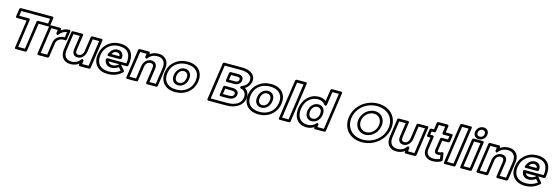

<svg xmlns="http://www.w3.org/2000/svg" viewBox="42 -2153 10215 3529"><g transform="rotate(15 5149.5 -388.5)"><path d="M123 -557.1 144 -701.2Q145.5 -711.9 154.5 -719Q163.6 -726.1 172.9 -726.1H771Q781.7 -726.1 787.6 -718.3Q793.5 -710.4 792 -701.2L771 -557.1Q769.5 -546.4 761 -539.3Q752.4 -532.2 743.2 -532.2H557.1L480 0Q478.5 10.7 469.5 17.8Q460.4 24.9 451.2 24.9H272.9Q262.2 24.9 256.3 17.1Q250.5 9.3 252 0L329.1 -532.2H145Q134.3 -532.2 127.9 -540.3Q121.6 -548.3 123 -557.1ZM176.8 -582H360.8Q370.1 -582 376.7 -575Q383.3 -567.9 381.8 -557.1L306.2 -24.9H434.1L509.8 -557.1Q511.2 -566.4 519.8 -574.2Q528.3 -582 539.1 -582H725.1L737.8 -675.8H189.9Z M679.7 0 757.8 -539.1Q759.3 -549.8 767.8 -556.9Q776.4 -564 785.6 -564H959Q969.7 -564 976.1 -555.9Q982.4 -547.9 981 -539.1L977.5 -517.1Q1044.9 -570.3 1134.8 -571.8Q1145.5 -571.8 1151.9 -564.7Q1158.2 -557.6 1156.7 -546.9L1133.8 -391.1Q1131.8 -380.4 1124.8 -372.6Q1117.7 -364.7 1104 -366.2Q1039.1 -372.1 997.3 -346.4Q955.6 -320.8 942.9 -274.9L902.8 0Q901.4 10.7 892.1 17.8Q882.8 24.9 873.5 24.9H700.7Q689.9 24.9 684.1 17.1Q678.2 9.3 679.7 0ZM733.9 -24.9H856.9L892.6 -276.9Q892.6 -277.3 893.1 -278.3Q893.6 -279.3 893.6 -279.8Q910.2 -342.8 962.4 -379.4Q1014.6 -416 1087.9 -417L1102.5 -520Q1017.1 -509.8 961.9 -435.1Q955.1 -425.3 948 -423.3Q940.9 -421.4 935.8 -425Q930.7 -428.7 926.5 -433.8Q922.4 -439 919.9 -443.4L918 -448.2L926.8 -514.2H803.7Z M1129.4 -199.2 1178.7 -539.1Q1180.2 -549.8 1188.7 -556.9Q1197.3 -564 1206.5 -564H1379.4Q1390.1 -564 1396.5 -555.9Q1402.8 -547.9 1401.4 -539.1L1359.4 -248Q1353.5 -208.5 1367.9 -189.2Q1382.3 -169.9 1412.6 -169.9Q1449.7 -170.9 1475.3 -198.2Q1501 -225.6 1507.3 -272.9L1546.4 -539.1Q1547.9 -549.8 1556.6 -556.9Q1565.4 -564 1574.7 -564H1747.6Q1758.3 -564 1764.6 -555.9Q1771 -547.9 1769.5 -539.1L1691.4 0Q1689.9 10.7 1680.9 17.8Q1671.9 24.9 1662.6 24.9H1489.7Q1479 24.9 1473.1 17.1Q1467.3 9.3 1468.8 0L1471.7 -19Q1404.8 32.2 1313.5 32.2Q1215.3 32.2 1164.8 -31.5Q1114.3 -95.2 1129.4 -199.2ZM1179.7 -199.2Q1167.5 -114.3 1205.6 -66.2Q1243.7 -18.1 1321.3 -18.1Q1424.8 -18.1 1486.3 -102.1Q1493.2 -111.8 1500.5 -113.8Q1507.8 -115.7 1513.2 -112.1Q1518.6 -108.4 1522.9 -103.3Q1527.3 -98.1 1529.3 -93.8L1531.7 -88.9L1522.5 -24.9H1645.5L1715.3 -514.2H1592.8L1557.6 -272.9Q1547.9 -209 1507.1 -164.8Q1466.3 -120.6 1405.8 -120.1Q1353.5 -120.1 1327.4 -155.8Q1301.3 -191.4 1309.6 -248L1347.7 -514.2H1224.6Z M1753.9 -268.1Q1773.4 -402.8 1870.4 -486.3Q1967.3 -569.8 2103 -569.8Q2107.4 -569.8 2116.2 -569.3Q2125 -568.8 2128.9 -568.8Q2221.2 -563.5 2278.8 -517.8Q2336.4 -472.2 2352.8 -397Q2369.1 -321.8 2350.1 -221.2Q2348.1 -210.9 2340.1 -204.6Q2332 -198.2 2322.3 -198.2H2214.4L2216.3 -195.8L2293.9 -106.9Q2299.8 -100.1 2298.6 -89.6Q2297.4 -79.1 2290 -71.8Q2237.3 -22 2168.7 4.4Q2100.1 30.8 2022 30.8Q1881.8 30.8 1808.1 -52Q1734.4 -134.8 1753.9 -268.1ZM1804.2 -268.1Q1787.6 -153.8 1847.4 -86.4Q1907.2 -19 2029.3 -19Q2148.9 -19 2238.3 -88.9L2189.9 -144Q2126 -98.1 2055.2 -98.1Q1998.5 -98.1 1962.9 -129.6Q1927.2 -161.1 1920.9 -216.8Q1919.9 -226.1 1922.4 -232.4Q1924.8 -238.8 1928.5 -241.7Q1932.1 -244.6 1937.7 -246.3Q1943.4 -248 1945.3 -248Q1947.3 -248 1950.2 -248H2305.2Q2325.7 -378.9 2273.2 -449.5Q2220.7 -520 2096.2 -520Q1980.5 -520 1900.6 -451.4Q1820.8 -382.8 1804.2 -268.1ZM1932.1 -319.8Q1950.2 -377 1991.7 -413.6Q2033.2 -450.2 2087.9 -450.2Q2145 -450.2 2175.8 -412.4Q2206.5 -374.5 2198.2 -315.9Q2196.8 -306.6 2188.2 -298.8Q2179.7 -291 2168.9 -291H1953.1Q1940.9 -291 1935.3 -296.9Q1929.7 -302.7 1930.7 -309.3Q1931.6 -315.9 1932.1 -319.8ZM1979 -198.2Q2000.5 -147.9 2062 -147.9Q2127.4 -147.9 2181.2 -195.8L2183.1 -198.2ZM1993.2 -340.8H2147.9Q2145.5 -369.6 2128.7 -384.8Q2111.8 -399.9 2081.1 -399.9Q2024.9 -399.9 1993.2 -340.8Z M2370.6 0 2448.7 -539.1Q2450.2 -549.8 2458.7 -556.9Q2467.3 -564 2476.6 -564H2649.9Q2660.6 -564 2667 -555.9Q2673.3 -547.9 2671.9 -539.1L2668.5 -519Q2734.9 -570.3 2830.6 -571.8Q2930.2 -571.8 2982.4 -507.6Q3034.7 -443.4 3019.5 -339.8L2970.7 0Q2969.2 10.7 2960.2 17.8Q2951.2 24.9 2941.9 24.9H2769.5Q2758.8 24.9 2752.9 17.1Q2747.1 9.3 2748.5 0L2790.5 -292Q2795.4 -330.6 2780.3 -349.9Q2765.1 -369.1 2731.9 -369.1Q2696.3 -369.1 2670.9 -346.7Q2645.5 -324.2 2634.8 -284.2L2593.8 0Q2592.3 10.7 2583 17.8Q2573.7 24.9 2564.5 24.9H2391.6Q2380.9 24.9 2375 17.1Q2369.1 9.3 2370.6 0ZM2424.8 -24.9H2547.9L2584.5 -285.2Q2584.5 -285.6 2585 -286.6Q2585.4 -287.6 2585.4 -288.1Q2600.1 -345.2 2641.1 -382.1Q2682.1 -418.9 2738.8 -418.9Q2792.5 -418.9 2820.8 -383.3Q2849.1 -347.7 2840.8 -292L2802.7 -24.9H2924.8L2969.7 -339.8Q2981.9 -424.8 2942.4 -473.4Q2902.8 -522 2823.7 -522Q2715.3 -520.5 2653.8 -438Q2646.5 -428.2 2639.2 -426.3Q2631.8 -424.3 2626.7 -428Q2621.6 -431.6 2617.4 -436.8Q2613.3 -441.9 2610.8 -446.3L2608.9 -451.2L2617.7 -514.2H2494.6Z M3028.3 -270Q3047.9 -404.3 3148.9 -487.1Q3250 -569.8 3391.6 -569.8Q3484.4 -569.8 3551.5 -532.7Q3618.7 -495.6 3649.4 -427.2Q3680.2 -358.9 3667.5 -270Q3647.9 -135.3 3547.6 -52.2Q3447.3 30.8 3305.7 30.8Q3211.9 30.8 3144.5 -6.6Q3077.1 -43.9 3046.4 -112.5Q3015.6 -181.2 3028.3 -270ZM3312.5 -19Q3435.1 -19 3518.1 -87.4Q3601.1 -155.8 3617.7 -270Q3634.3 -384.3 3571.3 -452.1Q3508.3 -520 3384.8 -520Q3260.7 -520 3178 -452.1Q3095.2 -384.3 3078.6 -270Q3062 -155.8 3125.5 -87.4Q3189 -19 3312.5 -19ZM3202.6 -268.1Q3212.9 -338.9 3259.8 -386Q3306.6 -433.1 3371.6 -433.1Q3436 -433.1 3470 -386Q3503.9 -338.9 3493.7 -268.1Q3482.9 -196.3 3436 -149.7Q3389.2 -103 3324.7 -103Q3259.3 -103 3225.6 -149.9Q3191.9 -196.8 3202.6 -268.1ZM3331.5 -152.8Q3374 -152.8 3404.5 -183.1Q3435.1 -213.4 3443.4 -268.1Q3451.7 -321.8 3429.4 -352.3Q3407.2 -382.8 3364.7 -382.8Q3321.8 -382.8 3291.3 -352.5Q3260.7 -322.3 3252.4 -268.1Q3244.1 -213.9 3266.1 -183.3Q3288.1 -152.8 3331.5 -152.8Z M3914.1 0 4015.1 -700.2Q4016.6 -710.9 4025.1 -718Q4033.7 -725.1 4043 -725.1H4374Q4455.6 -725.1 4515.9 -701.9Q4576.2 -678.7 4606.7 -632.8Q4637.2 -586.9 4628.4 -524.9Q4622.1 -478.5 4595 -439Q4567.9 -399.4 4527.3 -374Q4572.3 -347.7 4592.3 -300.5Q4612.3 -253.4 4604 -193.8Q4589.4 -92.3 4499.3 -33.7Q4409.2 24.9 4278.3 24.9H3935.1Q3924.3 24.9 3918.5 17.1Q3912.6 9.3 3914.1 0ZM3968.3 -24.9H4286.1Q4402.8 -24.9 4473.1 -70.8Q4543.5 -116.7 4554.2 -193.8Q4563.5 -253.4 4535.9 -294.2Q4508.3 -335 4452.1 -346.2Q4442.4 -348.1 4439.5 -353.8Q4436.5 -359.4 4439 -366.2Q4441.4 -373 4445.3 -379.6Q4449.2 -386.2 4453.1 -390.6L4457 -395Q4507.3 -408.7 4539.3 -443.1Q4571.3 -477.5 4578.1 -524.9Q4587.4 -592.3 4532.7 -633.5Q4478 -674.8 4367.2 -674.8H4061ZM4111.3 -137.2 4133.3 -292Q4134.8 -301.3 4143.1 -309.1Q4151.4 -316.9 4162.1 -316.9H4306.2Q4362.8 -316.9 4396.5 -290Q4430.2 -263.2 4423.3 -215.8Q4416.5 -166.5 4374.8 -139.2Q4333 -111.8 4276.4 -111.8H4132.3Q4123.5 -111.8 4116.7 -119.1Q4109.9 -126.5 4111.3 -137.2ZM4152.3 -419.9 4172.4 -564Q4173.8 -573.2 4182.1 -581.1Q4190.4 -588.9 4201.2 -588.9H4345.2Q4392.6 -588.9 4420.2 -563.2Q4447.8 -537.6 4441.4 -493.2Q4435.1 -448.2 4400.1 -421.6Q4365.2 -395 4317.4 -395H4173.3Q4164.1 -395 4157.5 -402.1Q4150.9 -409.2 4152.3 -419.9ZM4164.1 -162.1H4283.2Q4364.7 -162.1 4373 -215.8Q4376.5 -238.8 4358.6 -252.9Q4340.8 -267.1 4298.3 -267.1H4179.2ZM4205.1 -444.8H4324.2Q4354.5 -444.8 4371.3 -457.8Q4388.2 -470.7 4391.1 -493.2Q4394 -515.6 4381.8 -527.3Q4369.6 -539.1 4338.4 -539.1H4219.2Z M4611.8 -270Q4631.3 -404.3 4732.4 -487.1Q4833.5 -569.8 4975.1 -569.8Q5067.9 -569.8 5135 -532.7Q5202.1 -495.6 5232.9 -427.2Q5263.7 -358.9 5251 -270Q5231.4 -135.3 5131.1 -52.2Q5030.8 30.8 4889.2 30.8Q4795.4 30.8 4728 -6.6Q4660.6 -43.9 4629.9 -112.5Q4599.1 -181.2 4611.8 -270ZM4896 -19Q5018.6 -19 5101.6 -87.4Q5184.6 -155.8 5201.2 -270Q5217.8 -384.3 5154.8 -452.1Q5091.8 -520 4968.3 -520Q4844.2 -520 4761.5 -452.1Q4678.7 -384.3 4662.1 -270Q4645.5 -155.8 4709 -87.4Q4772.5 -19 4896 -19ZM4786.1 -268.1Q4796.4 -338.9 4843.3 -386Q4890.1 -433.1 4955.1 -433.1Q5019.5 -433.1 5053.5 -386Q5087.4 -338.9 5077.1 -268.1Q5066.4 -196.3 5019.5 -149.7Q4972.7 -103 4908.2 -103Q4842.8 -103 4809.1 -149.9Q4775.4 -196.8 4786.1 -268.1ZM4915 -152.8Q4957.5 -152.8 4988 -183.1Q5018.6 -213.4 5026.9 -268.1Q5035.2 -321.8 5012.9 -352.3Q4990.7 -382.8 4948.2 -382.8Q4905.3 -382.8 4874.8 -352.5Q4844.2 -322.3 4835.9 -268.1Q4827.6 -213.9 4849.6 -183.3Q4871.6 -152.8 4915 -152.8Z M5273.9 0 5380.9 -742.2Q5382.3 -752.9 5391.4 -760Q5400.4 -767.1 5409.7 -767.1H5582.5Q5593.3 -767.1 5599.1 -759.3Q5605 -751.5 5603.5 -742.2L5496.6 0Q5495.1 10.7 5486.1 17.8Q5477.1 24.9 5467.8 24.9H5294.9Q5284.2 24.9 5278.3 17.1Q5272.5 9.3 5273.9 0ZM5327.6 -24.9H5450.7L5549.8 -716.8H5426.8Z M5570.8 -272Q5589.4 -404.3 5676.8 -487.5Q5764.2 -570.8 5886.7 -570.8Q5967.3 -570.8 6021.5 -526.9L6052.7 -742.2Q6054.2 -752.9 6063.2 -760Q6072.3 -767.1 6081.5 -767.1H6254.4Q6265.1 -767.1 6271 -759.3Q6276.9 -751.5 6275.4 -742.2L6168.5 0Q6167 10.7 6158 17.8Q6148.9 24.9 6139.6 24.9H5966.8Q5956.1 24.9 5950.2 17.1Q5944.3 9.3 5945.8 0L5947.8 -11.2Q5882.3 32.2 5803.7 32.2Q5721.7 32.2 5664.1 -6.6Q5606.4 -45.4 5582.3 -114.5Q5558.1 -183.6 5570.8 -272ZM5620.6 -272Q5603.5 -155.8 5655.8 -86.9Q5708 -18.1 5811.5 -18.1Q5901.4 -18.1 5963.4 -85.9Q5972.7 -96.2 5980.5 -98.6Q5988.3 -101.1 5992.7 -96.7Q5997.1 -92.3 6000 -86.7Q6002.9 -81.1 6004.4 -76.2L6005.4 -70.8L5999.5 -24.9H6122.6L6221.7 -716.8H6098.6L6062.5 -467.8Q6060.5 -455.1 6054.9 -448.7Q6049.3 -442.4 6043 -442.6Q6036.6 -442.9 6030.3 -445.1Q6023.9 -447.3 6020 -450.2L6015.6 -453.1Q5974.1 -521 5879.4 -521Q5778.3 -521 5707.8 -453.9Q5637.2 -386.7 5620.6 -272ZM5743.7 -268.1Q5755.4 -339.4 5801.8 -386.2Q5848.1 -433.1 5912.6 -433.1Q5977.5 -433.1 6011.2 -386Q6044.9 -338.9 6034.7 -268.1Q6024.4 -196.8 5977.8 -149.4Q5931.2 -102.1 5865.7 -102.1Q5800.3 -102.1 5767.3 -149.4Q5734.4 -196.8 5743.7 -268.1ZM5793.5 -268.1Q5787.1 -213.4 5808.8 -182.6Q5830.6 -151.9 5872.6 -151.9Q5914.6 -151.9 5945.3 -182.9Q5976.1 -213.9 5984.4 -268.1Q5992.7 -321.8 5970.7 -352.3Q5948.7 -382.8 5905.8 -382.8Q5862.8 -382.8 5832.5 -352.5Q5802.2 -322.3 5793.5 -268.1Z M7316.9 -351.1Q7301.8 -243.2 7235.8 -155Q7169.9 -66.9 7069.8 -16.8Q6969.7 33.2 6856.9 33.2Q6772.5 33.2 6702.1 3.9Q6631.8 -25.4 6585.7 -76.2Q6539.6 -127 6519 -198.5Q6498.5 -270 6510.3 -351.1Q6522 -432.1 6563.2 -502.7Q6604.5 -573.2 6665 -623.3Q6725.6 -673.3 6804 -702.1Q6882.3 -731 6966.8 -731Q7051.3 -731 7122.1 -701.9Q7192.9 -672.9 7239.5 -622.8Q7286.1 -572.8 7307.1 -502.2Q7328.1 -431.6 7316.9 -351.1ZM6560.1 -351.1Q6546.9 -257.3 6581.1 -180.9Q6615.2 -104.5 6689.5 -60.8Q6763.7 -17.1 6864.3 -17.1Q6965.3 -17.1 7053 -61Q7140.6 -105 7197.3 -181.4Q7253.9 -257.8 7267.1 -351.1Q7276.9 -420.4 7259 -481.7Q7241.2 -543 7200.9 -586.7Q7160.6 -630.4 7098.1 -655.8Q7035.6 -681.2 6960 -681.2Q6859.4 -681.2 6772.5 -638.2Q6685.5 -595.2 6629.4 -519.8Q6573.2 -444.3 6560.1 -351.1ZM7132.8 -350.1Q7118.7 -252.4 7045.7 -184.3Q6972.7 -116.2 6880.9 -116.2Q6820.8 -116.2 6773.7 -147.2Q6726.6 -178.2 6704.1 -232.2Q6681.6 -286.1 6690.9 -350.1Q6700.2 -414.1 6738.3 -467.8Q6776.4 -521.5 6832 -551.8Q6887.7 -582 6948.2 -582Q7008.8 -582 7054.4 -551.3Q7100.1 -520.5 7121.1 -467.3Q7142.1 -414.1 7132.8 -350.1ZM6741.2 -350.1Q6733.9 -298.8 6752 -256.3Q6770 -213.9 6806.4 -189.9Q6842.8 -166 6888.2 -166Q6958.5 -166 7015.1 -218.8Q7071.8 -271.5 7083 -350.1Q7094.2 -428.7 7052.7 -480.5Q7011.2 -532.2 6940.9 -532.2Q6869.1 -532.2 6810.8 -480Q6752.4 -427.7 6741.2 -350.1Z M7329.6 -199.2 7378.9 -539.1Q7380.4 -549.8 7388.9 -556.9Q7397.5 -564 7406.7 -564H7579.6Q7590.3 -564 7596.7 -555.9Q7603 -547.9 7601.6 -539.1L7559.6 -248Q7553.7 -208.5 7568.1 -189.2Q7582.5 -169.9 7612.8 -169.9Q7649.9 -170.9 7675.5 -198.2Q7701.2 -225.6 7707.5 -272.9L7746.6 -539.1Q7748 -549.8 7756.8 -556.9Q7765.6 -564 7774.9 -564H7947.8Q7958.5 -564 7964.8 -555.9Q7971.2 -547.9 7969.7 -539.1L7891.6 0Q7890.1 10.7 7881.1 17.8Q7872.1 24.9 7862.8 24.9H7689.9Q7679.2 24.9 7673.3 17.1Q7667.5 9.3 7668.9 0L7671.9 -19Q7605 32.2 7513.7 32.2Q7415.5 32.2 7365 -31.5Q7314.5 -95.2 7329.6 -199.2ZM7379.9 -199.2Q7367.7 -114.3 7405.8 -66.2Q7443.8 -18.1 7521.5 -18.1Q7625 -18.1 7686.5 -102.1Q7693.4 -111.8 7700.7 -113.8Q7708 -115.7 7713.4 -112.1Q7718.8 -108.4 7723.1 -103.3Q7727.5 -98.1 7729.5 -93.8L7731.9 -88.9L7722.7 -24.9H7845.7L7915.5 -514.2H7793L7757.8 -272.9Q7748 -209 7707.3 -164.8Q7666.5 -120.6 7606 -120.1Q7553.7 -120.1 7527.6 -155.8Q7501.5 -191.4 7509.8 -248L7547.9 -514.2H7424.8Z M7985.4 -400.9 8001.5 -514.2Q8002.9 -524.9 8012 -532Q8021 -539.1 8030.3 -539.1H8080.6L8098.1 -664.1Q8099.6 -674.8 8108.4 -681.9Q8117.2 -689 8126.5 -689H8298.3Q8309.1 -689 8315.4 -680.9Q8321.8 -672.9 8320.3 -664.1L8302.2 -540H8418.5Q8429.2 -540 8435.1 -532.2Q8440.9 -524.4 8439.5 -515.1L8423.3 -400.9Q8421.9 -390.1 8412.8 -383.1Q8403.8 -376 8394.5 -376H8278.3L8251.5 -189.9Q8248 -166.5 8252.4 -160.6Q8256.8 -154.8 8271.5 -155.8Q8294.4 -155.8 8331.5 -171.9Q8336.9 -173.3 8343.5 -174.1Q8350.1 -174.8 8356 -170.2Q8361.8 -165.5 8363.3 -155.8L8379.4 -36.1Q8380.9 -27.8 8376 -19.3Q8371.1 -10.7 8364.3 -6.8Q8291.5 33.2 8201.2 33.2Q8111.8 33.2 8062 -18.8Q8012.2 -70.8 8025.4 -163.1L8056.2 -376H8006.3Q7995.6 -376 7989.7 -383.8Q7983.9 -391.6 7985.4 -400.9ZM8038.1 -425.8H8088.4Q8097.7 -425.8 8104.7 -418.7Q8111.8 -411.6 8110.4 -400.9L8075.2 -163.1Q8064.9 -91.8 8101.1 -54.4Q8137.2 -17.1 8208.5 -17.1Q8270.5 -17.1 8326.2 -42L8316.4 -116.2Q8284.7 -106 8265.1 -106Q8230.5 -105.5 8213.1 -128.4Q8195.8 -151.4 8201.2 -189.9L8232.4 -400.9Q8233.9 -410.2 8241.7 -418Q8249.5 -425.8 8260.3 -425.8H8376.5L8386.2 -490.2H8270.5Q8261.2 -490.2 8254.2 -497.3Q8247.1 -504.4 8248.5 -515.1L8266.1 -639.2H8144.5L8126.5 -514.2Q8125 -504.9 8116.5 -496.8Q8107.9 -488.8 8097.2 -488.8H8047.4Z M8414.1 0 8521 -742.2Q8522.5 -752.9 8531.5 -760Q8540.5 -767.1 8549.8 -767.1H8722.7Q8733.4 -767.1 8739.3 -759.3Q8745.1 -751.5 8743.7 -742.2L8636.7 0Q8635.3 10.7 8626.2 17.8Q8617.2 24.9 8607.9 24.9H8435.1Q8424.3 24.9 8418.5 17.1Q8412.6 9.3 8414.1 0ZM8467.8 -24.9H8590.8L8689.9 -716.8H8566.9Z M8724.6 0 8802.7 -539.1Q8804.2 -549.8 8812.7 -556.9Q8821.3 -564 8830.6 -564H9002.9Q9013.7 -564 9020 -555.9Q9026.4 -547.9 9024.9 -539.1L8946.8 0Q8945.3 10.7 8936 17.8Q8926.8 24.9 8917.5 24.9H8745.6Q8734.9 24.9 8729 17.1Q8723.1 9.3 8724.6 0ZM8778.8 -24.9H8900.9L8970.7 -514.2H8848.6ZM8820.8 -693.8Q8828.1 -743.2 8866.2 -776.6Q8904.3 -810.1 8953.6 -810.1Q9002.9 -810.1 9031.5 -776.6Q9060.1 -743.2 9052.7 -693.8Q9045.4 -643.6 9007.3 -610.4Q8969.2 -577.1 8919.9 -577.1Q8870.6 -577.1 8842 -610.4Q8813.5 -643.6 8820.8 -693.8ZM8870.6 -693.8Q8866.2 -663.1 8881.3 -645Q8896.5 -627 8926.8 -627Q8957 -627 8977.8 -645Q8998.5 -663.1 9002.9 -693.8Q9007.3 -724.1 8991.9 -741.9Q8976.6 -759.8 8946.8 -759.8Q8916.5 -759.8 8895.8 -741.7Q8875 -723.6 8870.6 -693.8Z M9035.2 0 9113.3 -539.1Q9114.7 -549.8 9123.3 -556.9Q9131.8 -564 9141.1 -564H9314.5Q9325.2 -564 9331.5 -555.9Q9337.9 -547.9 9336.4 -539.1L9333 -519Q9399.4 -570.3 9495.1 -571.8Q9594.7 -571.8 9647 -507.6Q9699.2 -443.4 9684.1 -339.8L9635.3 0Q9633.8 10.7 9624.8 17.8Q9615.7 24.9 9606.4 24.9H9434.1Q9423.3 24.9 9417.5 17.1Q9411.6 9.3 9413.1 0L9455.1 -292Q9460 -330.6 9444.8 -349.9Q9429.7 -369.1 9396.5 -369.1Q9360.8 -369.1 9335.4 -346.7Q9310.1 -324.2 9299.3 -284.2L9258.3 0Q9256.8 10.7 9247.6 17.8Q9238.3 24.9 9229 24.9H9056.2Q9045.4 24.9 9039.6 17.1Q9033.7 9.3 9035.2 0ZM9089.4 -24.9H9212.4L9249 -285.2Q9249 -285.6 9249.5 -286.6Q9250 -287.6 9250 -288.1Q9264.6 -345.2 9305.7 -382.1Q9346.7 -418.9 9403.3 -418.9Q9457 -418.9 9485.4 -383.3Q9513.7 -347.7 9505.4 -292L9467.3 -24.9H9589.4L9634.3 -339.8Q9646.5 -424.8 9606.9 -473.4Q9567.4 -522 9488.3 -522Q9379.9 -520.5 9318.4 -438Q9311 -428.2 9303.7 -426.3Q9296.4 -424.3 9291.3 -428Q9286.1 -431.6 9282 -436.8Q9277.8 -441.9 9275.4 -446.3L9273.4 -451.2L9282.2 -514.2H9159.2Z M9692.9 -268.1Q9712.4 -402.8 9809.3 -486.3Q9906.2 -569.8 10042 -569.8Q10046.4 -569.8 10055.2 -569.3Q10064 -568.8 10067.9 -568.8Q10160.2 -563.5 10217.8 -517.8Q10275.4 -472.2 10291.7 -397Q10308.1 -321.8 10289.1 -221.2Q10287.1 -210.9 10279.1 -204.6Q10271 -198.2 10261.2 -198.2H10153.3L10155.3 -195.8L10232.9 -106.9Q10238.8 -100.1 10237.5 -89.6Q10236.3 -79.1 10229 -71.8Q10176.3 -22 10107.7 4.4Q10039.1 30.8 9960.9 30.8Q9820.8 30.8 9747.1 -52Q9673.3 -134.8 9692.9 -268.1ZM9743.2 -268.1Q9726.6 -153.8 9786.4 -86.4Q9846.2 -19 9968.3 -19Q10087.9 -19 10177.2 -88.9L10128.9 -144Q10064.9 -98.1 9994.1 -98.1Q9937.5 -98.1 9901.9 -129.6Q9866.2 -161.1 9859.9 -216.8Q9858.9 -226.1 9861.3 -232.4Q9863.8 -238.8 9867.4 -241.7Q9871.1 -244.6 9876.7 -246.3Q9882.3 -248 9884.3 -248Q9886.2 -248 9889.2 -248H10244.1Q10264.6 -378.9 10212.2 -449.5Q10159.7 -520 10035.2 -520Q9919.4 -520 9839.6 -451.4Q9759.8 -382.8 9743.2 -268.1ZM9871.1 -319.8Q9889.2 -377 9930.7 -413.6Q9972.2 -450.2 10026.9 -450.2Q10084 -450.2 10114.7 -412.4Q10145.5 -374.5 10137.2 -315.9Q10135.7 -306.6 10127.2 -298.8Q10118.7 -291 10107.9 -291H9892.1Q9879.9 -291 9874.3 -296.9Q9868.7 -302.7 9869.6 -309.3Q9870.6 -315.9 9871.1 -319.8ZM9918 -198.2Q9939.5 -147.9 10001 -147.9Q10066.4 -147.9 10120.1 -195.8L10122.1 -198.2ZM9932.1 -340.8H10086.9Q10084.5 -369.6 10067.6 -384.8Q10050.8 -399.9 10020 -399.9Q9963.9 -399.9 9932.1 -340.8Z"/></g></svg>

Font: Trueno Bold Outline
Style: Italic
Weight: 700
Width: 6
Designer: Julieta Ulanovsky
Foundry: Julieta Ulanovsky
Version: Version 3.001b | FøM Fix